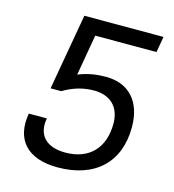

<svg xmlns="http://www.w3.org/2000/svg" viewBox="-105 -781 797 880"><g transform="rotate(15 293.0 -341.5)"><path d="M247.1 9.8C424.8 9.8 529.8 -88.9 529.8 -256.3C529.8 -377 465.3 -448.7 355.5 -448.7C314 -448.7 270.5 -442.9 225.1 -424.3L258.8 -618.2H549.3L562.5 -693.4H187L123.5 -332H173.8C219.2 -359.4 268.1 -374 318.4 -374C397.5 -374 443.8 -328.1 443.8 -250C443.8 -133.8 377 -64.9 264.2 -64.9C173.8 -64.9 127.9 -112.8 142.6 -194.3H57.1C34.7 -65.9 105 9.8 247.1 9.8Z"/></g></svg>

Font: Cascadia Mono SemiLight
Style: Italic
Weight: 350
Italic angle: -10°
Monospace: yes
Designer: Aaron Bell
Foundry: Saja Typeworks
Version: Version 2404.023